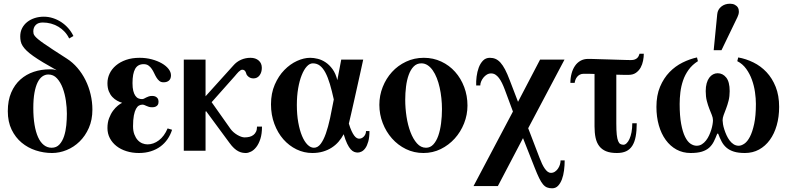

<svg xmlns="http://www.w3.org/2000/svg" viewBox="-20 -811 4244 1033"><path d="M477.1 -221.2Q477.1 -262.7 467.5 -303.2Q458 -343.8 440.2 -379.6Q422.4 -415.5 396.7 -445.6Q371.1 -475.6 338.9 -496.1Q295.9 -523.4 265.9 -543.2Q235.8 -563 215.8 -576.9Q195.8 -590.8 184.6 -600.3Q173.3 -609.9 167.7 -616.9Q162.1 -624 160.6 -629.6Q159.2 -635.3 159.2 -642.1Q159.2 -663.1 172.1 -676.5Q185.1 -689.9 210 -689.9Q232.9 -689.9 254.4 -684.1Q275.9 -678.2 294.2 -667.2Q312.5 -656.2 327.4 -640.4Q342.3 -624.5 352.1 -604L375 -617.2Q363.8 -640.6 346.9 -659.7Q330.1 -678.7 309.1 -692.4Q288.1 -706.1 264.4 -713.6Q240.7 -721.2 215.8 -721.2Q189.9 -721.2 167 -713.9Q144 -706.5 126.7 -692.9Q109.4 -679.2 99.1 -659.7Q88.9 -640.1 88.9 -615.2Q88.9 -601.1 91.6 -588.4Q94.2 -575.7 102.1 -563.5Q109.9 -551.3 123.5 -538.1Q137.2 -524.9 159.2 -509.3Q181.2 -493.7 212.2 -475.1Q243.2 -456.5 285.2 -433.1Q277.3 -435.1 273.4 -436Q269.5 -437 266.1 -437.5Q262.7 -438 258.8 -438Q254.9 -438 247.1 -438Q202.1 -438 161.6 -424.6Q121.1 -411.1 89.8 -383.3Q58.6 -355.5 40.3 -313Q22 -270.5 22 -212.9Q22 -155.8 42.5 -113.5Q63 -71.3 96.4 -43.5Q129.9 -15.6 172.6 -1.7Q215.3 12.2 259.8 12.2Q299.8 12.2 338.6 -3.7Q377.4 -19.5 408.2 -49.6Q439 -79.6 458 -122.8Q477.1 -166 477.1 -221.2ZM339.8 -199.2Q339.8 -169.4 336.7 -137.2Q333.5 -105 324.7 -78.1Q315.9 -51.3 299.8 -33.7Q283.7 -16.1 257.8 -16.1Q234.4 -16.1 215.8 -30.8Q197.3 -45.4 184.8 -73Q172.4 -100.6 165.8 -140.1Q159.2 -179.7 159.2 -230Q159.2 -277.3 165.3 -311.3Q171.4 -345.2 182.1 -367.2Q192.9 -389.2 207.8 -399.7Q222.7 -410.2 240.2 -410.2Q267.6 -410.2 286.6 -389.4Q305.7 -368.7 317.4 -337.2Q329.1 -305.7 334.5 -268.8Q339.8 -231.9 339.8 -199.2Z M905.8 -112.8 881.8 -120.1Q863.8 -77.6 834.7 -55.9Q805.7 -34.2 773.9 -34.2Q759.8 -34.2 745.8 -39.8Q731.9 -45.4 720.9 -57.4Q710 -69.3 702.9 -87.9Q695.8 -106.4 695.8 -131.8Q695.8 -167 700.2 -189.7Q704.6 -212.4 711.7 -225.3Q718.8 -238.3 727.8 -243.2Q736.8 -248 746.1 -248Q752 -248 757.1 -245.8Q762.2 -243.7 768.1 -241Q773.9 -238.3 781.2 -236.1Q788.6 -233.9 798.8 -233.9Q810.1 -233.9 816.9 -237.1Q823.7 -240.2 827.4 -244.9Q831.1 -249.5 832 -254.6Q833 -259.8 833 -264.2Q833 -268.1 831.8 -273.4Q830.6 -278.8 826.9 -283.4Q823.2 -288.1 816.4 -291.5Q809.6 -294.9 798.8 -294.9Q788.1 -294.9 780.3 -292.2Q772.5 -289.6 766.4 -286.4Q760.3 -283.2 755.1 -280.5Q750 -277.8 744.1 -277.8Q733.9 -277.8 724.6 -281.7Q715.3 -285.6 708.3 -295.7Q701.2 -305.7 697 -322.3Q692.9 -338.9 692.9 -363.8Q692.9 -414.6 707 -440.2Q721.2 -465.8 752.9 -465.8Q768.6 -465.8 778.8 -458.5Q789.1 -451.2 796.4 -440.4Q803.7 -429.7 809.6 -417Q815.4 -404.3 822 -393.6Q828.6 -382.8 837.4 -375.5Q846.2 -368.2 859.9 -368.2Q878.4 -368.2 889.2 -377.7Q899.9 -387.2 899.9 -405.8Q899.9 -423.3 886.7 -440.2Q873.5 -457 850.6 -470.2Q827.6 -483.4 796.9 -491.7Q766.1 -500 731 -500Q689.9 -500 658 -488.8Q626 -477.5 603.8 -458.7Q581.5 -439.9 569.8 -415.3Q558.1 -390.6 558.1 -363.8Q558.1 -338.4 565.4 -320.1Q572.8 -301.8 584.5 -289.3Q596.2 -276.9 610.1 -269.3Q624 -261.7 637.2 -257.8Q627.4 -253.4 614 -242.7Q600.6 -231.9 588.1 -215.1Q575.7 -198.2 566.9 -175Q558.1 -151.9 558.1 -122.1Q558.1 -92.3 571 -67.6Q584 -43 606.7 -25.1Q629.4 -7.3 660.4 2.4Q691.4 12.2 727.1 12.2Q762.7 12.2 791.7 2.9Q820.8 -6.3 843 -22.7Q865.2 -39.1 881.1 -62Q897 -85 905.8 -112.8Z M1389.6 -129.9H1362.8Q1362.8 -113.8 1357.7 -102.8Q1352.5 -91.8 1343.3 -84.7Q1334 -77.6 1321.8 -74.7Q1309.6 -71.8 1295.9 -71.8Q1287.6 -71.8 1277.3 -75.4Q1267.1 -79.1 1256.3 -85.4Q1245.6 -91.8 1236.1 -100.1Q1226.6 -108.4 1219.7 -118.2L1118.7 -261.2L1243.7 -401.9Q1248 -406.7 1252.9 -412.8Q1257.8 -418.9 1263.2 -424.1Q1268.6 -429.2 1273.7 -432.6Q1278.8 -436 1283.7 -436Q1299.3 -436 1304.7 -416Q1305.2 -412.1 1308.3 -407.5Q1311.5 -402.8 1316.4 -398.7Q1321.3 -394.5 1328.1 -391.8Q1335 -389.2 1343.8 -389.2Q1364.3 -389.2 1376.5 -405.5Q1388.7 -421.9 1388.7 -445.8Q1388.7 -470.7 1371.8 -485.4Q1355 -500 1327.6 -500Q1300.8 -500 1276.9 -489.5Q1252.9 -479 1234.9 -458L1085.9 -293V-490.2H968.8V0H1085.9V-210L1088.9 -212.9L1214.8 -42Q1227.5 -24.4 1239.3 -13.7Q1251 -2.9 1262 2.7Q1272.9 8.3 1283 10.3Q1293 12.2 1302.7 12.2Q1315.4 12.2 1330.6 4.6Q1345.7 -2.9 1358.9 -19.8Q1372.1 -36.6 1380.9 -63.7Q1389.6 -90.8 1389.6 -129.9Z M1967.8 -106H1949.2Q1949.2 -89.4 1938.2 -77.1Q1927.2 -64.9 1912.1 -64.9Q1906.2 -64.9 1899.7 -68.4Q1893.1 -71.8 1886 -81.1Q1878.9 -90.3 1871.6 -106Q1864.3 -121.6 1856.9 -146Q1861.3 -164.6 1868.9 -197.3Q1876.5 -230 1885 -268.3Q1893.6 -306.6 1902.3 -345.9Q1911.1 -385.3 1918.2 -417.5Q1925.3 -449.7 1929.7 -470Q1934.1 -490.2 1934.1 -490.2H1815.9L1794.9 -379.9Q1786.1 -415.5 1769.3 -438.7Q1752.4 -461.9 1731.9 -475.6Q1711.4 -489.3 1689.7 -494.6Q1668 -500 1648.9 -500Q1615.2 -500 1578.1 -483.2Q1541 -466.3 1509.8 -434.3Q1478.5 -402.3 1458.3 -355.7Q1438 -309.1 1438 -250Q1438 -192.9 1456.1 -144.5Q1474.1 -96.2 1504.6 -61.5Q1535.2 -26.9 1575.4 -7.3Q1615.7 12.2 1660.2 12.2Q1691.4 12.2 1717.3 4.6Q1743.2 -2.9 1764.2 -16.4Q1785.2 -29.8 1801.3 -48.3Q1817.4 -66.9 1829.1 -88.9Q1838.4 -57.1 1847.9 -37.6Q1857.4 -18.1 1866.9 -7.6Q1876.5 2.9 1886 6.3Q1895.5 9.8 1904.8 9.8Q1914.1 9.8 1925.3 4.4Q1936.5 -1 1945.8 -14.2Q1955.1 -27.3 1961.4 -49.6Q1967.8 -71.8 1967.8 -106ZM1775.9 -275.9Q1766.1 -222.7 1755.9 -175.3Q1745.6 -127.9 1733.2 -92.5Q1720.7 -57.1 1705.1 -36.6Q1689.5 -16.1 1668.9 -16.1Q1650.9 -16.1 1634.3 -32.7Q1617.7 -49.3 1605 -79.6Q1592.3 -109.9 1584.7 -152.3Q1577.1 -194.8 1577.1 -246.1Q1577.1 -294.9 1584.2 -335.9Q1591.3 -377 1603.3 -406.7Q1615.2 -436.5 1630.6 -453.4Q1646 -470.2 1663.1 -470.2Q1685.1 -470.2 1701.4 -457.5Q1717.8 -444.8 1731 -419.9Q1744.1 -395 1754.9 -358.9Q1765.6 -322.8 1775.9 -275.9Z M2495.1 -243.2Q2495.1 -295.9 2477.5 -342.5Q2460 -389.2 2428.7 -424.3Q2397.5 -459.5 2354.2 -479.7Q2311 -500 2260.3 -500Q2208.5 -500 2164.6 -479.2Q2120.6 -458.5 2088.9 -423.6Q2057.1 -388.7 2039.1 -343Q2021 -297.4 2021 -247.1Q2021 -195.8 2039.1 -148.9Q2057.1 -102.1 2088.9 -66.2Q2120.6 -30.3 2164.1 -9Q2207.5 12.2 2258.3 12.2Q2308.1 12.2 2351.3 -9Q2394.5 -30.3 2426.5 -65.7Q2458.5 -101.1 2476.8 -147.2Q2495.1 -193.4 2495.1 -243.2ZM2357.9 -224.1Q2357.9 -184.6 2353 -147Q2348.1 -109.4 2337.9 -80.3Q2327.6 -51.3 2311.3 -33.7Q2294.9 -16.1 2272 -16.1Q2244.1 -16.1 2223.4 -39.6Q2202.6 -63 2188.5 -100.1Q2174.3 -137.2 2167.2 -183.3Q2160.2 -229.5 2160.2 -274.9Q2160.2 -310.5 2164.6 -345.5Q2168.9 -380.4 2179 -408.2Q2189 -436 2205.6 -453.1Q2222.2 -470.2 2247.1 -470.2Q2265.1 -470.2 2280.5 -460.2Q2295.9 -450.2 2308.3 -432.4Q2320.8 -414.6 2330.1 -390.9Q2339.4 -367.2 2345.5 -339.8Q2351.6 -312.5 2354.7 -283Q2357.9 -253.4 2357.9 -224.1Z M3018.1 51.8H2996.1Q2996.1 62 2992.7 73.7Q2989.3 85.4 2982.4 95.7Q2975.6 106 2965.8 112.5Q2956.1 119.1 2943.8 119.1Q2935.1 119.1 2926.8 113Q2918.5 106.9 2910.9 95.9Q2903.3 85 2896.2 70.1Q2889.2 55.2 2882.8 38.1L2821.8 -121.1L3017.1 -490.2H2885.7L2767.1 -263.2L2722.7 -378.9Q2709.5 -414.1 2697.3 -437.3Q2685.1 -460.4 2672.4 -474.4Q2659.7 -488.3 2646 -494.1Q2632.3 -500 2615.7 -500Q2593.3 -500 2578.6 -484.9Q2564 -469.7 2555.7 -447.3Q2547.4 -424.8 2544.2 -398.9Q2541 -373 2542 -351.1H2564Q2564 -361.3 2568.6 -372.6Q2573.2 -383.8 2581.1 -393.6Q2588.9 -403.3 2599.4 -409.7Q2609.9 -416 2622.1 -416Q2634.8 -416 2645 -409.7Q2655.3 -403.3 2664.1 -391.8Q2672.9 -380.4 2680.7 -364.5Q2688.5 -348.6 2695.8 -329.1L2739.7 -210.9L2527.8 189.9H2658.7L2793.9 -67.9L2856.9 91.8Q2870.1 125.5 2880.6 147Q2891.1 168.5 2901.4 180.7Q2911.6 192.9 2923.3 197.5Q2935.1 202.1 2950.7 202.1Q2969.7 202.1 2982.4 188.7Q2995.1 175.3 3003.2 154.1Q3011.2 132.8 3014.6 106Q3018.1 79.1 3018.1 51.8Z M3443.8 -522H3420.9Q3418.9 -516.1 3416.3 -510Q3413.6 -503.9 3408.4 -499Q3403.3 -494.1 3395.3 -491Q3387.2 -487.8 3374.5 -487.8Q3367.2 -487.8 3349.4 -488.3Q3331.5 -488.8 3308.6 -489.5Q3285.6 -490.2 3260 -491Q3234.4 -491.7 3211.4 -492.4Q3188.5 -493.2 3170.4 -493.7Q3152.3 -494.1 3144.5 -494.1Q3121.1 -494.1 3103.3 -484.1Q3085.4 -474.1 3073.5 -456.5Q3061.5 -439 3055.2 -415.5Q3048.8 -392.1 3048.8 -365.2H3071.8Q3072.8 -373 3075.9 -381.6Q3079.1 -390.1 3085 -397.5Q3090.8 -404.8 3099.6 -409.4Q3108.4 -414.1 3120.6 -414.1Q3124.5 -414.1 3128.4 -414.1Q3132.8 -414.1 3139.2 -414.1Q3145.5 -414.1 3155 -413.8Q3164.6 -413.6 3178.7 -413.1V-130.9Q3178.7 -96.7 3184.3 -70.1Q3189.9 -43.5 3203.9 -25.1Q3217.8 -6.8 3240.7 2.7Q3263.7 12.2 3298.8 12.2Q3328.6 12.2 3348.9 2.7Q3369.1 -6.8 3381.8 -26.6Q3394.5 -46.4 3400.1 -76.7Q3405.8 -106.9 3405.8 -147.9H3381.8Q3381.8 -121.1 3377.7 -99.6Q3373.5 -78.1 3366.7 -63.2Q3359.9 -48.3 3351.3 -40.3Q3342.8 -32.2 3334.5 -32.2Q3325.2 -32.2 3317.9 -36.1Q3310.5 -40 3305.7 -52Q3300.8 -64 3298.3 -86.4Q3295.9 -108.9 3295.9 -146V-409.2Q3323.2 -408.2 3337.9 -408.2Q3352.5 -408.2 3361.8 -408.2Q3385.7 -408.2 3401.6 -419.4Q3417.5 -430.7 3426.8 -447.5Q3436 -464.4 3439.9 -484.4Q3443.8 -504.4 3443.8 -522Z M4171.9 -235.8Q4171.9 -297.4 4153.3 -343.8Q4134.8 -390.1 4104 -422.9Q4073.2 -455.6 4033.4 -475.1Q3993.7 -494.6 3951.7 -502L3946.8 -481.9Q3975.6 -467.3 3994.9 -440.4Q4014.2 -413.6 4025.6 -381.6Q4037.1 -349.6 4042 -315.4Q4046.9 -281.2 4046.9 -252Q4046.9 -187.5 4037.6 -144.3Q4028.3 -101.1 4014.6 -75Q4001 -48.8 3984.6 -37.8Q3968.3 -26.9 3954.6 -26.9Q3939.5 -26.9 3927.2 -34.7Q3915 -42.5 3905.5 -55.2Q3896 -67.9 3888.9 -83.5Q3881.8 -99.1 3877 -114.3Q3872.1 -129.4 3869.9 -142.8Q3867.7 -156.2 3867.7 -164.1Q3867.7 -176.8 3873.5 -192.4Q3879.4 -208 3886.7 -227.1Q3894 -246.1 3899.9 -269.3Q3905.8 -292.5 3905.8 -320.8Q3905.8 -370.6 3887.2 -393.8Q3868.7 -417 3840.8 -417Q3828.1 -417 3816.4 -410.9Q3804.7 -404.8 3795.9 -392.8Q3787.1 -380.9 3782 -362.8Q3776.9 -344.7 3776.9 -320.8Q3776.9 -290.5 3783 -267.3Q3789.1 -244.1 3796.4 -225.6Q3803.7 -207 3809.8 -192.1Q3815.9 -177.2 3815.9 -164.1Q3815.9 -155.3 3813.7 -141.8Q3811.5 -128.4 3806.9 -113.3Q3802.2 -98.1 3795.2 -82.8Q3788.1 -67.4 3778.3 -54.9Q3768.6 -42.5 3756.1 -34.7Q3743.7 -26.9 3728 -26.9Q3711.4 -26.9 3695.1 -37.8Q3678.7 -48.8 3665.8 -75Q3652.8 -101.1 3644.8 -144.3Q3636.7 -187.5 3636.7 -252Q3636.7 -282.2 3640.6 -314.7Q3644.5 -347.2 3655 -377.9Q3665.5 -408.7 3684.8 -435.5Q3704.1 -462.4 3734.9 -481.9L3730 -502Q3691.4 -493.7 3652.3 -474.4Q3613.3 -455.1 3582 -422.9Q3550.8 -390.6 3531.2 -344.2Q3511.7 -297.9 3511.7 -235.8Q3511.7 -182.1 3524.7 -136.7Q3537.6 -91.3 3561.8 -58.1Q3585.9 -24.9 3619.9 -6.3Q3653.8 12.2 3695.8 12.2Q3732.4 12.2 3756.1 4.9Q3779.8 -2.4 3795.2 -16.1Q3810.5 -29.8 3820.3 -49.1Q3830.1 -68.4 3838.9 -91.8H3843.8Q3852.5 -68.4 3862.8 -49.1Q3873 -29.8 3889.2 -16.1Q3905.3 -2.4 3929 4.9Q3952.6 12.2 3987.8 12.2Q4029.8 12.2 4063.7 -6.3Q4097.7 -24.9 4121.8 -58.1Q4146 -91.3 4158.9 -136.7Q4171.9 -182.1 4171.9 -235.8ZM3947.8 -719.2Q3955.1 -734.4 3955.3 -747.6Q3955.6 -760.7 3950 -770.3Q3944.3 -779.8 3933.3 -785.4Q3922.4 -791 3907.7 -791Q3879.9 -791 3860.6 -775.4Q3841.3 -759.8 3838.9 -734.9L3819.8 -541H3861.8Z"/></svg>

Font: Galatia SIL
Style: Bold
Weight: 700
Designer: Development by SIL's NRSI team
Version: Version 2.1